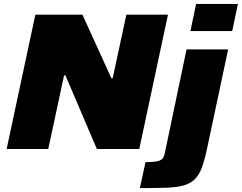

<svg xmlns="http://www.w3.org/2000/svg" viewBox="-20 -763 1238 983"><path d="M14 0 161 -688H402L550 -363H557L627 -688H840L693 0H476L315 -377H308L227 0ZM955 -604 984 -743H1198L1169 -604ZM696 200 725 67Q770 67 789.5 61.5Q809 56 815.5 44.5Q822 33 825 15L935 -510H1148L1043 -16Q1030 48 1016 88.5Q1002 129 980 152Q958 175 923 185.5Q888 196 833 198Q778 200 696 200Z"/></svg>

Font: Saira Expanded ExtraBold
Style: Italic
Weight: 800
Width: 7
Italic angle: -12°
Designer: Hector Gatti with collaboration of the Omnibus-Type team
Foundry: Omnibus-Type
Version: Version 1.101